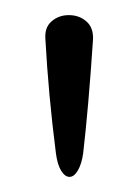

<svg xmlns="http://www.w3.org/2000/svg" viewBox="-20 -724 183 254"><path d="M72 -490Q78 -490 83 -498.5Q88 -507 90 -521Q97 -581 103 -671Q104 -687 94.5 -695.5Q85 -704 71 -704Q58 -704 48.5 -696Q39 -688 40 -673Q44 -599 54 -521Q56 -506 61 -498Q66 -490 72 -490Z"/></svg>

Font: Hina Mincho
Style: Regular
Weight: 400
Designer: satsuyako
Foundry: satsuyako
Version: Version 1.100